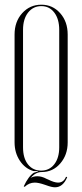

<svg xmlns="http://www.w3.org/2000/svg" viewBox="-20 -726 349 817"><path d="M124 9 141 4V2H123Q87 -8 64.5 -42Q42 -76 42 -120V-579Q42 -634 74.5 -670Q107 -706 156 -706Q204 -706 236 -670Q268 -634 268 -579V-120Q268 -67 236.5 -30.5Q205 6 158 6Q131 6 111 31Q122 24 139 24Q158 24 178 35L185 38Q211 51 227 51Q251 51 261 26L266 28Q248 71 214 71Q200 71 176 62L170 60Q144 51 128 51Q104 51 85 69L81 67Q101 24 124 9ZM78 -599V-99Q78 -53 99 -26.5Q120 0 155 0Q190 0 211 -27Q232 -54 232 -99V-599Q232 -645 211 -672.5Q190 -700 156 -700Q121 -700 99.5 -672.5Q78 -645 78 -599Z"/></svg>

Font: Moniqa ExtLt Narrow Display
Style: Regular
Weight: 200
Width: 4
Designer: Rajesh Rajput
Foundry: Rajesh Rajput
Version: Version 1.000